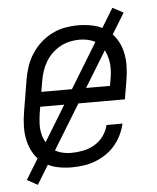

<svg xmlns="http://www.w3.org/2000/svg" viewBox="-49 -625 598 730"><g transform="rotate(-5 250.0 -260.0)"><path d="M200 8Q171 8 144 2Q117 -4 95 -19Q73 -34 59 -56.5Q45 -79 38.5 -105.5Q32 -132 32.5 -160.5Q33 -189 38 -218L58 -338Q62 -363 70 -387.5Q78 -412 92.5 -435Q107 -458 127.5 -476.5Q148 -495 172 -507Q196 -519 221 -523.5Q246 -528 271 -528Q300 -528 327.5 -522Q355 -516 377 -501Q399 -486 414 -463.5Q429 -441 435.5 -414.5Q442 -388 441.5 -359.5Q441 -331 436 -302L424 -232H101L97 -209Q94 -189 93 -169Q92 -149 96 -130.5Q100 -112 109.5 -95.5Q119 -79 133 -68Q147 -57 165.5 -52Q184 -47 204 -47Q226 -47 249 -51.5Q272 -56 292.5 -68Q313 -80 327 -99.5Q341 -119 346 -141H407Q402 -119 391.5 -97.5Q381 -76 365.5 -58Q350 -40 330 -27Q310 -14 288.5 -6Q267 2 244.5 5Q222 8 200 8ZM372 -288 376 -311Q380 -331 380.5 -350.5Q381 -370 377 -388.5Q373 -407 365 -423.5Q357 -440 342.5 -451.5Q328 -463 309.5 -468Q291 -473 271 -473Q253 -473 234.5 -469Q216 -465 198.5 -455.5Q181 -446 166.5 -432Q152 -418 142 -401Q132 -384 126 -365.5Q120 -347 117 -329L110 -288ZM66 63 26 41 407 -583 448 -561Z"/></g></svg>

Font: Iosevka Term Curly Lt Obl
Style: Regular
Weight: 300
Italic angle: -9°
Designer: Belleve Invis
Foundry: Belleve Invis
Version: Version 32.3.0